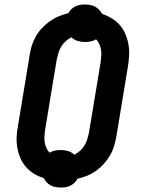

<svg xmlns="http://www.w3.org/2000/svg" viewBox="-20 -795 640 855"><path d="M251 40Q239 40 227.5 38Q216 36 205.5 30.5Q195 25 187.5 16.5Q180 8 175 -2Q152 -9 132 -21Q112 -33 96.5 -50.5Q81 -68 71.5 -89.5Q62 -111 57.5 -135Q53 -159 54 -184Q55 -209 60 -234L112 -549Q115 -570 121.5 -591.5Q128 -613 139.5 -633Q151 -653 167 -670Q183 -687 202 -700.5Q221 -714 242 -722.5Q263 -731 285 -737Q290 -747 298 -754.5Q306 -762 316.5 -767Q327 -772 337.5 -773.5Q348 -775 358 -775Q370 -775 381.5 -773Q393 -771 403 -765.5Q413 -760 421 -752Q429 -744 434 -734Q456 -726 476.5 -714Q497 -702 512.5 -684.5Q528 -667 537.5 -645.5Q547 -624 551.5 -600Q556 -576 555 -551Q554 -526 550 -501L498 -186Q494 -165 487.5 -143.5Q481 -122 469.5 -102.5Q458 -83 442.5 -65.5Q427 -48 408 -34.5Q389 -21 368 -12.5Q347 -4 325 1Q320 11 311.5 19Q303 27 293 32Q283 37 272 38.5Q261 40 251 40ZM311 -106Q325 -113 336.5 -123.5Q348 -134 356 -147Q364 -160 368.5 -174.5Q373 -189 376 -203L428 -517Q430 -531 431 -545.5Q432 -560 430 -573Q428 -586 422.5 -598.5Q417 -611 408 -620Q397 -613 384 -610.5Q371 -608 358 -608Q341 -608 325 -613Q309 -618 298 -629Q284 -622 272.5 -611.5Q261 -601 253 -588Q245 -575 240.5 -560.5Q236 -546 233 -532L181 -218Q179 -204 178 -189.5Q177 -175 179 -162Q181 -149 186.5 -136.5Q192 -124 201 -115Q212 -122 225 -124.5Q238 -127 251 -127Q268 -127 284 -122Q300 -117 311 -106Z"/></svg>

Font: Iosevka Curly Slab XBdExObl
Style: Regular
Weight: 800
Width: 7
Italic angle: -9°
Monospace: yes
Designer: Belleve Invis
Foundry: Belleve Invis
Version: Version 11.1.0; ttfautohint (v1.8.3)